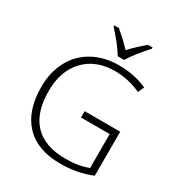

<svg xmlns="http://www.w3.org/2000/svg" viewBox="-214 -1076 1151 1231"><g transform="rotate(30 361.5 -460.5)"><path d="M555.2 -922.9Q472.2 -831.1 437 -771H389.2Q352.1 -833.5 271 -922.9V-931.2H305.2Q360.8 -885.3 413.1 -830.1Q465.8 -885.7 521 -931.2H555.2ZM381.8 -359.9H645V-34.2Q541.5 9.8 412.1 9.8Q243.2 9.8 153.1 -85.7Q63 -181.2 63 -356Q63 -464.8 107.7 -549.1Q152.3 -633.3 235.6 -679.2Q318.8 -725.1 426.8 -725.1Q543.5 -725.1 636.2 -682.1L616.2 -637.2Q523.4 -680.2 423.8 -680.2Q282.7 -680.2 200 -593Q117.2 -505.9 117.2 -357.9Q117.2 -196.8 195.8 -115.5Q274.4 -34.2 426.8 -34.2Q525.4 -34.2 594.2 -62V-313H381.8Z"/></g></svg>

Font: Zoram GWebM Light
Style: Regular
Weight: 300
Foundry: Ascender Corporation
Version: Version 1.000